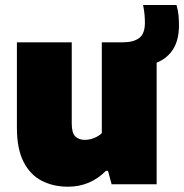

<svg xmlns="http://www.w3.org/2000/svg" viewBox="-20 -714 714 744"><path d="M243.5 9.5Q186.5 9.5 141.8 -13.5Q97 -36.5 71.2 -87Q45.5 -137.5 45.5 -219.5V-550H258V-235Q258 -199 271.8 -185.5Q285.5 -172 308.5 -172Q320.5 -172 332.8 -175.2Q345 -178.5 356 -184.5Q367 -190.5 374.5 -198V-550H455.5Q497.5 -550 519.5 -566.8Q541.5 -583.5 541.5 -625.5Q541.5 -639.5 540.2 -656Q539 -672.5 534.5 -694.5H664Q670 -673.5 671.8 -654.2Q673.5 -635 673.5 -616.5Q673.5 -560.5 652 -525.2Q630.5 -490 591.8 -473.2Q553 -456.5 502 -456.5L587 -540V0H412.5L398.5 -52H390.5Q361 -22 324 -6.2Q287 9.5 243.5 9.5Z"/></svg>

Font: Encode Sans Condensed Thin Black
Style: Regular
Weight: 900
Version: Version 3.002